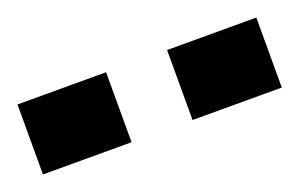

<svg xmlns="http://www.w3.org/2000/svg" viewBox="-33 -791 438 281"><g transform="rotate(-20 186.0 -650.5)"><path d="M0 -596V-705H138V-596ZM233 -596V-705H372V-596Z"/></g></svg>

Font: Saira Expanded
Style: Bold
Weight: 700
Width: 7
Designer: Hector Gatti with collaboration of the Omnibus-Type team
Foundry: Omnibus-Type
Version: Version 1.100; ttfautohint (v1.8.3)